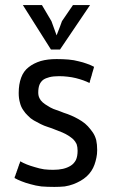

<svg xmlns="http://www.w3.org/2000/svg" viewBox="-20 -735 451 767"><path d="M262.7 -73.2Q249 -64.5 231.4 -60.5Q213.9 -56.6 192.4 -56.6Q173.8 -56.6 156.2 -58.6Q137.7 -61.5 119.1 -67.4Q101.6 -72.3 86.9 -78.1Q72.3 -84 60.5 -90.8Q60.5 -89.8 60.5 -88.9Q60.5 -88.9 60.5 -87.9Q60.5 -87.9 59.6 -86.9Q59.6 -86.9 59.6 -85.9Q59.6 -85.9 59.6 -85Q59.6 -85 58.6 -84Q58.6 -84 58.6 -83Q58.6 -83 58.6 -82Q58.6 -82 57.6 -81.1Q57.6 -81.1 57.6 -81.1Q57.6 -81.1 57.6 -80.1Q57.6 -80.1 56.6 -79.1Q56.6 -79.1 56.6 -78.1Q56.6 -78.1 55.7 -76.2Q55.7 -76.2 55.7 -75.2Q55.7 -75.2 55.7 -74.2Q55.7 -74.2 54.7 -73.2Q54.7 -73.2 54.7 -73.2Q54.7 -73.2 54.7 -72.3Q54.7 -71.3 53.7 -70.3Q53.7 -70.3 53.7 -69.3Q53.7 -69.3 53.7 -68.4Q53.7 -68.4 52.7 -68.4Q52.7 -68.4 52.7 -67.4Q52.7 -66.4 52.7 -65.4Q52.7 -65.4 51.8 -64.5Q51.8 -64.5 51.8 -64.5Q51.8 -63.5 51.8 -62.5Q51.8 -62.5 50.8 -61.5Q50.8 -61.5 50.8 -61.5Q50.8 -60.5 49.8 -59.6Q49.8 -59.6 49.8 -59.6Q49.8 -58.6 49.8 -57.6Q49.8 -57.6 48.8 -56.6Q48.8 -56.6 48.8 -55.7Q48.8 -55.7 48.8 -54.7Q48.8 -54.7 47.9 -53.7Q47.9 -53.7 47.9 -53.7Q47.9 -52.7 47.9 -51.8Q47.9 -51.8 46.9 -51.8Q46.9 -51.8 46.9 -50.8Q46.9 -50.8 46.9 -49.8Q46.9 -49.8 46.9 -48.8Q46.9 -48.8 45.9 -48.8Q45.9 -48.8 45.9 -47.9Q45.9 -47.9 45.9 -46.9Q45.9 -46.9 45.9 -45.9Q45.9 -45.9 44.9 -44.9Q44.9 -44.9 44.9 -43.9Q44.9 -43.9 43.9 -43Q43.9 -43 43.9 -42Q43.9 -42 43.9 -41Q43.9 -41 43 -40Q43 -40 43 -40Q43 -40 43 -39.1Q43 -39.1 43 -38.1Q43 -38.1 42 -37.1Q42 -37.1 42 -36.1Q42 -36.1 42 -35.2Q42 -35.2 41 -34.2Q41 -34.2 41 -34.2Q41 -34.2 41 -32.2Q41 -32.2 40 -31.2Q40 -31.2 40 -31.2Q40 -31.2 39.1 -29.3Q39.1 -29.3 39.1 -28.3Q39.1 -28.3 39.1 -27.3Q39.1 -27.3 39.1 -26.4Q39.1 -26.4 38.1 -25.4Q38.1 -25.4 38.1 -24.4Q38.1 -24.4 37.1 -24.4Q50.8 -16.6 66.4 -10.7Q83 -3.9 102.5 1Q122.1 6.8 145.5 9.8Q168.9 11.7 197.3 11.7Q218.8 11.7 238.3 9.8Q256.8 6.8 272.5 1Q288.1 -4.9 301.8 -12.7Q315.4 -20.5 326.2 -30.3Q336.9 -40 344.7 -51.8Q352.5 -63.5 357.4 -77.1Q362.3 -90.8 365.2 -105.5Q368.2 -119.1 368.2 -135.7Q368.2 -158.2 364.3 -175.8Q359.4 -193.4 350.6 -206.1Q341.8 -218.8 331.1 -230.5Q320.3 -242.2 306.6 -251Q293 -259.8 279.3 -266.6Q265.6 -273.4 250 -279.3Q234.4 -284.2 220.7 -290Q207 -294.9 193.4 -299.8Q179.7 -305.7 169.9 -312.5Q159.2 -318.4 150.4 -326.2Q141.6 -334 137.7 -342.8Q132.8 -352.5 132.8 -365.2Q132.8 -383.8 137.7 -396.5Q142.6 -408.2 152.3 -416Q162.1 -422.9 177.7 -426.8Q193.4 -430.7 215.8 -430.7Q233.4 -430.7 250 -428.7Q267.6 -426.8 283.2 -422.9Q298.8 -418.9 312.5 -414.1Q326.2 -409.2 337.9 -403.3Q337.9 -404.3 337.9 -405.3Q337.9 -405.3 337.9 -406.2Q337.9 -406.2 338.9 -407.2Q338.9 -407.2 338.9 -408.2Q338.9 -408.2 338.9 -409.2Q338.9 -410.2 339.8 -411.1Q339.8 -411.1 339.8 -412.1Q339.8 -412.1 339.8 -413.1Q339.8 -413.1 339.8 -414.1Q339.8 -414.1 340.8 -415Q340.8 -415 340.8 -416Q340.8 -416 340.8 -416Q340.8 -416 340.8 -417Q340.8 -417 341.8 -418Q341.8 -418 341.8 -418.9Q341.8 -418.9 341.8 -419.9Q341.8 -419.9 341.8 -420.9Q341.8 -420.9 342.8 -421.9Q342.8 -421.9 342.8 -422.9Q342.8 -422.9 342.8 -422.9Q342.8 -423.8 343.8 -424.8Q343.8 -424.8 343.8 -425.8Q343.8 -425.8 343.8 -426.8Q343.8 -426.8 343.8 -426.8Q343.8 -426.8 344.7 -428.7Q344.7 -428.7 344.7 -429.7Q344.7 -429.7 344.7 -429.7Q344.7 -429.7 345.7 -431.6Q345.7 -431.6 345.7 -432.6Q345.7 -432.6 345.7 -432.6Q345.7 -433.6 346.7 -434.6Q346.7 -434.6 346.7 -435.5Q346.7 -435.5 346.7 -435.5Q346.7 -435.5 346.7 -436.5Q346.7 -436.5 346.7 -437.5Q346.7 -437.5 347.7 -438.5Q347.7 -438.5 347.7 -439.5Q347.7 -439.5 347.7 -440.4Q347.7 -440.4 347.7 -440.4Q347.7 -441.4 348.6 -442.4Q348.6 -442.4 348.6 -442.4Q348.6 -442.4 348.6 -443.4Q348.6 -443.4 348.6 -444.3Q348.6 -444.3 349.6 -445.3Q349.6 -445.3 349.6 -445.3Q349.6 -445.3 349.6 -446.3Q349.6 -446.3 349.6 -447.3Q349.6 -447.3 350.6 -448.2Q350.6 -448.2 350.6 -449.2Q350.6 -449.2 350.6 -449.2Q350.6 -450.2 350.6 -451.2Q350.6 -451.2 351.6 -452.1Q351.6 -452.1 351.6 -452.1Q351.6 -452.1 351.6 -454.1Q351.6 -454.1 352.5 -455.1Q352.5 -455.1 352.5 -456.1Q352.5 -456.1 352.5 -456.1Q352.5 -456.1 352.5 -457Q352.5 -457 352.5 -458Q352.5 -458 353.5 -458Q353.5 -458 353.5 -459Q353.5 -459 353.5 -460Q353.5 -460 353.5 -460.9Q353.5 -460.9 353.5 -460.9Q353.5 -460.9 354.5 -461.9Q354.5 -461.9 354.5 -462.9Q354.5 -462.9 354.5 -463.9Q354.5 -463.9 354.5 -464.8Q354.5 -464.8 355.5 -465.8Q355.5 -465.8 355.5 -466.8Q355.5 -466.8 355.5 -467.8Q355.5 -467.8 356.4 -467.8Q343.8 -474.6 327.1 -480.5Q311.5 -486.3 293.9 -490.2Q276.4 -495.1 253.9 -497.1Q232.4 -499 206.1 -499Q169.9 -499 142.6 -491.2Q114.3 -482.4 94.7 -466.8Q74.2 -451.2 64.5 -424.8Q54.7 -398.4 54.7 -363.3Q54.7 -341.8 59.6 -325.2Q63.5 -308.6 72.3 -295.9Q81.1 -282.2 91.8 -272.5Q101.6 -261.7 115.2 -253.9Q128.9 -246.1 142.6 -239.3Q156.2 -232.4 171.9 -227.5Q187.5 -222.7 201.2 -216.8Q214.8 -211.9 228.5 -206.1Q242.2 -200.2 252.9 -193.4Q263.7 -186.5 272.5 -178.7Q281.2 -169.9 286.1 -159.2Q290 -147.5 290 -132.8Q290 -110.4 283.2 -95.7Q275.4 -81.1 262.7 -73.2ZM339.8 -714.8Q323.2 -714.8 271.5 -714.8Q260.7 -699.2 227.5 -650.4Q222.7 -635.7 206.1 -593.8Q201.2 -607.4 185.5 -650.4Q175.8 -666 147.5 -714.8Q127.9 -714.8 71.3 -714.8Q99.6 -670.9 183.6 -537.1Q192.4 -537.1 219.7 -537.1Q250 -582 339.8 -714.8Z"/></svg>

Font: Aptus Gothic JP
Style: Medium
Weight: 400
Designer: Fuminori Ogawa / Motoya
Version: Version 1